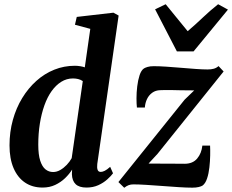

<svg xmlns="http://www.w3.org/2000/svg" viewBox="-20 -877 1098 908"><path d="M440 -101.5Q438 -84.5 441.5 -74.2Q445 -64 456.5 -64Q464.5 -64 475.2 -69.2Q486 -74.5 501 -88L514.5 -57.5Q505 -44.5 487.2 -28.5Q469.5 -12.5 444.8 -1.2Q420 10 389 10Q354.5 10 337.8 -6Q321 -22 320 -53.5L321 -75Q308 -54 287.8 -34.5Q267.5 -15 241 -2.5Q214.5 10 181.5 10Q133.5 10 98.5 -13.5Q63.5 -37 44.2 -81.8Q25 -126.5 25 -189.5Q25 -253 40.8 -309.8Q56.5 -366.5 85 -413.2Q113.5 -460 152 -494.5Q190.5 -529 236.8 -547.5Q283 -566 334.5 -566Q346 -566 359.8 -563.8Q373.5 -561.5 381 -558.5L407 -740.5L334.5 -760L343 -797L516.5 -817L541 -803.5ZM371.5 -493.5Q361 -500.5 349.5 -503.2Q338 -506 325 -506Q295 -506 269.8 -490.2Q244.5 -474.5 224.2 -446.2Q204 -418 190 -378.8Q176 -339.5 168.5 -292.5Q161 -245.5 161 -193Q161 -145.5 170.2 -117Q179.5 -88.5 195.2 -76Q211 -63.5 231 -63.5Q248.5 -63.5 265 -73Q281.5 -82.5 295.8 -97.5Q310 -112.5 319 -129ZM898.5 -449.5Q885 -449.5 867.8 -449.8Q850.5 -450 831.5 -450.2Q812.5 -450.5 794.5 -451Q776.5 -451.5 761.8 -451.2Q747 -451 737.5 -450.5Q716 -450 700 -438.5Q684 -427 675.2 -408.5Q666.5 -390 665 -368.5H627.5Q625.5 -385 625.5 -412.2Q625.5 -439.5 629 -468.8Q632.5 -498 640.2 -521.5Q648 -545 661 -553.5Q666.5 -557 678 -560.5Q689.5 -564 707 -564Q732 -564 765.5 -561.8Q799 -559.5 835 -556.5Q871 -553.5 904.2 -551Q937.5 -548.5 962 -548.5Q978.5 -548.5 991 -552Q1003.5 -555.5 1013.5 -564.5L1037.5 -539L725 -149.5L682.5 -103.5Q701.5 -103.5 724.5 -103.2Q747.5 -103 771.2 -103Q795 -103 816 -102.8Q837 -102.5 853 -102.5Q891.5 -102.5 912.2 -127Q933 -151.5 937 -188.5H973.5Q974.5 -170 974 -142.2Q973.5 -114.5 970.2 -85.2Q967 -56 959.2 -32.8Q951.5 -9.5 938 0.5Q932 4.5 919.5 7.5Q907 10.5 889.5 10.5Q862 10.5 824.5 8Q787 5.5 746.8 2.5Q706.5 -0.5 670.8 -2.8Q635 -5 611 -5Q598.5 -5 588.8 -1.5Q579 2 567.5 11L540 -16L853 -405.5ZM816.5 -634 713.5 -833 763.5 -857Q789 -826.5 814.8 -794Q840.5 -761.5 867.5 -729.5Q904.5 -761 938.5 -793.5Q972.5 -826 1011.5 -857L1058 -831.5L895.5 -634Z"/></svg>

Font: Merriweather 24pt SemiCondensed
Style: Bold Italic
Weight: 700
Width: 4
Italic angle: -7.8°
Designer: Eben Sorkin
Foundry: Eben Sorkin
Version: Version 2.101